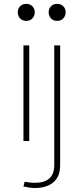

<svg xmlns="http://www.w3.org/2000/svg" viewBox="-20 -713 422 971"><path d="M226.1 -650.9Q226.1 -632.8 237.8 -620.1Q249.5 -607.4 269 -607.4Q288.6 -607.4 300.3 -620.1Q312 -632.8 312 -650.9Q312 -668.9 300.3 -681.2Q288.6 -693.4 269 -693.4Q249.5 -693.4 237.8 -681.2Q226.1 -668.9 226.1 -650.9ZM98.6 230Q112.8 233.4 127.9 235.6Q143.1 237.8 158.2 237.8Q193.8 237.8 222.4 225.8Q251 213.9 267.6 188.7Q284.2 163.6 284.2 123.5V-483.4H254.4V121.6Q254.4 168 229.2 189.7Q204.1 211.4 158.7 211.4Q143.1 211.4 128.2 209.7Q113.3 208 104.5 206.1ZM69.8 -650.9Q69.8 -632.8 81.5 -620.1Q93.3 -607.4 112.8 -607.4Q132.3 -607.4 144 -620.1Q155.8 -632.8 155.8 -650.9Q155.8 -668.9 144 -681.2Q132.3 -693.4 112.8 -693.4Q93.3 -693.4 81.5 -681.2Q69.8 -668.9 69.8 -650.9ZM98.6 -483.4V0H127.9V-483.4Z"/></svg>

Font: Estedad-FD-VF Thin
Style: Regular
Weight: 100
Designer: Amin Abedi
Version: Version 5.0